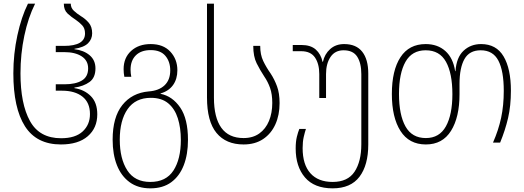

<svg xmlns="http://www.w3.org/2000/svg" viewBox="-20 -780 2867 1050"><path d="M313 10Q180 10 116.5 -89.5Q53 -189 53 -379Q53 -485 75 -586.5Q97 -688 133 -760H172Q134 -684 113 -584.5Q92 -485 92 -379Q92 -212 144 -118Q196 -24 314 -24Q392 -24 432 -61Q472 -98 472 -156Q472 -219 431 -251.5Q390 -284 319 -284H285V-319H332Q393 -319 427.5 -339.5Q462 -360 462 -406Q462 -449 426.5 -472Q391 -495 331 -495H285V-529H330Q445 -529 445 -597Q445 -625 429.5 -641.5Q414 -658 395 -671Q370 -687 349.5 -706Q329 -725 329 -760H367Q367 -737 383.5 -721.5Q400 -706 422 -692Q446 -678 465 -656Q484 -634 484 -598Q484 -566 461.5 -543.5Q439 -521 387 -513V-511Q438 -505 470 -478Q502 -451 502 -406Q502 -355 469.5 -331.5Q437 -308 387 -301V-298Q441 -290 476.5 -254.5Q512 -219 512 -155Q512 -80 460 -35Q408 10 313 10Z M802 250Q735 250 689 216.5Q643 183 619.5 123.5Q596 64 596 -16Q596 -139 649 -205.5Q702 -272 793 -280Q849 -284 880 -313.5Q911 -343 911 -395Q911 -443 884.5 -474.5Q858 -506 804 -506Q752 -506 723 -477.5Q694 -449 694 -399Q694 -389 695 -379.5Q696 -370 698 -360H660Q656 -380 656 -402Q656 -464 697 -501.5Q738 -539 804 -539Q873 -539 911.5 -497.5Q950 -456 950 -396Q950 -348 926.5 -315Q903 -282 858 -269V-267Q923 -254 965.5 -192Q1008 -130 1008 -15Q1008 64 985 123.5Q962 183 916.5 216.5Q871 250 802 250ZM802 215Q888 215 928.5 152.5Q969 90 969 -15Q969 -81 952.5 -133Q936 -185 900 -215Q864 -245 805 -245Q721 -245 678 -183.5Q635 -122 635 -16Q635 88 676 151.5Q717 215 802 215Z M1312 10Q1216 10 1164 -53Q1112 -116 1112 -247V-760H1150V-246Q1150 -137 1190.5 -81Q1231 -25 1312 -25Q1363 -25 1398 -50Q1433 -75 1451 -118.5Q1469 -162 1469 -217Q1469 -265 1457 -299Q1445 -333 1425 -362Q1402 -397 1383.5 -434Q1365 -471 1365 -529H1403Q1403 -481 1419.5 -446.5Q1436 -412 1460 -378Q1481 -346 1495 -308Q1509 -270 1509 -216Q1509 -151 1486 -100Q1463 -49 1419 -19.5Q1375 10 1312 10Z M1799 250Q1699 250 1648 190.5Q1597 131 1597 32Q1597 -6 1603.5 -32Q1610 -58 1617 -75H1653Q1647 -57 1641 -31Q1635 -5 1635 30Q1635 120 1677.5 167.5Q1720 215 1799 215Q1882 215 1919 159Q1956 103 1956 9V-374Q1956 -435 1933.5 -470Q1911 -505 1859 -505Q1812 -505 1787.5 -468.5Q1763 -432 1763 -375V-244H1726V-375Q1726 -431 1702.5 -465.5Q1679 -500 1627 -500H1581V-534H1628Q1679 -534 1707 -509Q1735 -484 1744 -442H1746Q1755 -484 1785.5 -511.5Q1816 -539 1862 -539Q1928 -539 1961 -497Q1994 -455 1994 -378V10Q1994 123 1946 186.5Q1898 250 1799 250Z M2309 10Q2217 10 2170 -64Q2123 -138 2123 -266Q2123 -395 2170 -467Q2217 -539 2308 -539Q2373 -539 2415.5 -501Q2458 -463 2469 -391H2471Q2476 -466 2515 -502.5Q2554 -539 2611 -539Q2694 -539 2734 -471.5Q2774 -404 2774 -284Q2774 -201 2758.5 -134.5Q2743 -68 2715 0H2676Q2706 -68 2720.5 -135.5Q2735 -203 2735 -283Q2735 -392 2705.5 -448.5Q2676 -505 2609 -505Q2547 -505 2520 -457Q2493 -409 2493 -321V-265Q2493 -139 2446.5 -64.5Q2400 10 2309 10ZM2309 -25Q2383 -25 2418.5 -89Q2454 -153 2454 -265Q2454 -379 2419 -442Q2384 -505 2308 -505Q2233 -505 2197.5 -442Q2162 -379 2162 -266Q2162 -152 2197.5 -88.5Q2233 -25 2309 -25Z"/></svg>

Font: Noto Sans Georgian SemiCondensed ExtraLight
Style: Regular
Weight: 200
Width: 4
Designer: Monotype Design Team, Akaki Razmadze
Foundry: Google LLC
Version: Version 2.005; ttfautohint (v1.8.4.7-5d5b)